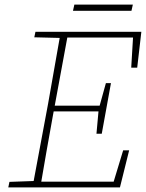

<svg xmlns="http://www.w3.org/2000/svg" viewBox="-20 -814 634 834"><path d="M16 0 21 -24 134 -28H142L139 0ZM121 0 189 -364Q203 -442 216.5 -520Q230 -598 244 -676H277L210 -313Q196 -235 182 -156.5Q168 -78 155 0ZM129 -652 134 -676H259L257 -649H249ZM143 0 145 -25H484L468 -6L515 -161H541L501 0ZM199 -330 201 -355H423L421 -330ZM261 -651 263 -676H594L576 -520H550L559 -670L574 -651ZM399 -233 408 -332 412 -352 440 -453H462L422 -233ZM297 -767 303 -794H557L551 -767Z"/></svg>

Font: Source Serif 4 ExtraLight
Style: Italic
Weight: 250
Italic angle: -12°
Designer: Frank Grießhammer
Foundry: Adobe Systems Incorporated
Version: Version 4.004;hotconv 1.0.116;makeotfexe 2.5.65601